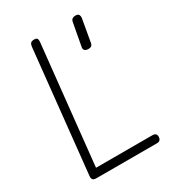

<svg xmlns="http://www.w3.org/2000/svg" viewBox="-231 -1139 1163 1274"><g transform="rotate(-30 350.0 -502.0)"><path d="M127 0Q108.5 0 101.2 -8.8Q94 -17.5 95.5 -33L193.5 -969Q195.5 -986.5 202.8 -995.2Q210 -1004 230.5 -1004Q243 -1004 248.8 -999.8Q254.5 -995.5 255.8 -986.8Q257 -978 255.5 -964.5L160.5 -61.5H590Q608.5 -61.5 616.2 -54.5Q624 -47.5 624 -33Q624 -19 616.8 -9.5Q609.5 0 591.5 0ZM512 -769Q494.5 -769 484.8 -777.2Q475 -785.5 478.5 -803.5L510.5 -976Q513.5 -992 522.8 -998.2Q532 -1004.5 546 -1004.5Q566.5 -1004.5 572.2 -993.5Q578 -982.5 575.5 -967L545.5 -796.5Q543 -781.5 534.8 -775.2Q526.5 -769 512 -769Z"/></g></svg>

Font: Edu NSW ACT Cursive
Style: Regular
Weight: 400
Designer: Tina and Corey Anderson, Eben Sorkin, Mirko Velimirovic
Foundry: Sorkin Type Co.
Version: Version 2.000